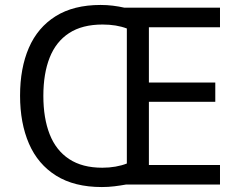

<svg xmlns="http://www.w3.org/2000/svg" viewBox="-20 -745 968 775"><path d="M386 -725Q412 -725 436 -722Q460 -719 482 -714H868V-635H581V-412H849V-334H581V-79H868V0H488Q466 4 441.5 7Q417 10 391 10Q280 10 206.5 -36Q133 -82 97 -165Q61 -248 61 -359Q61 -470 96.5 -552Q132 -634 204.5 -679.5Q277 -725 386 -725ZM394 -646Q312 -646 259 -611.5Q206 -577 180.5 -512.5Q155 -448 155 -358Q155 -268 180.5 -203Q206 -138 259 -103Q312 -68 393 -68Q421 -68 446.5 -72.5Q472 -77 492 -85V-630Q471 -638 446.5 -642Q422 -646 394 -646Z"/></svg>

Font: Noto Sans Symbols
Style: Regular
Weight: 400
Designer: Monotype Design Team
Foundry: Monotype Imaging Inc.
Version: Version 2.002